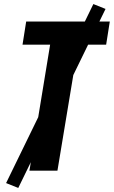

<svg xmlns="http://www.w3.org/2000/svg" viewBox="-20 -841 561 946"><path d="M125 0 227 -621H91L109 -735H521L503 -621H366L263 0ZM70 85 10 61 440 -821 500 -797Z"/></svg>

Font: Iosevka SS04 Heavy Oblique
Style: Regular
Weight: 900
Italic angle: -9°
Monospace: yes
Designer: Belleve Invis
Foundry: Belleve Invis
Version: Version 19.0.0; ttfautohint (v1.8.4)